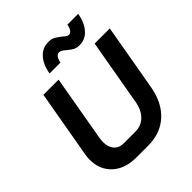

<svg xmlns="http://www.w3.org/2000/svg" viewBox="-247 -1073 1235 1235"><g transform="rotate(-45 370.5 -455.0)"><path d="M52 -194Q52 -216 57 -244L137 -700H275L196 -248Q193 -230 193 -214Q193 -168 216.5 -141Q240 -114 282 -114H388Q441 -114 477 -149.5Q513 -185 524 -248L603 -700H741L661 -244Q640 -125 567 -58.5Q494 8 382 8H276Q172 8 112 -47.5Q52 -103 52 -194ZM444 -799Q419 -822 405 -822H399Q386 -822 376 -808Q366 -794 361 -769H262Q274 -839 310 -878.5Q346 -918 399 -918H405Q429 -918 447 -907.5Q465 -897 489 -878Q512 -857 523 -857H529Q541 -857 551 -871Q561 -885 565 -910H664Q651 -840 615.5 -800.5Q580 -761 530 -761H524Q501 -761 483 -771Q465 -781 444 -799Z"/></g></svg>

Font: Bai Jamjuree
Style: Bold Italic
Weight: 700
Italic angle: -10°
Designer: Katatrad Aksorn Co.,Ltd.
Foundry: Cadson Demak Co.,Ltd.
Version: Version 1.000; ttfautohint (v1.6)